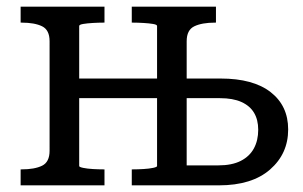

<svg xmlns="http://www.w3.org/2000/svg" viewBox="-20 -557 911 577"><path d="M129 -104V-433Q129 -467 106.5 -478Q84 -489 45 -489H42V-537H294V-489H290Q276 -489 259 -488Q242 -487 230 -485Q218 -483 218 -479V-58Q218 -55 230 -52.5Q242 -50 259 -49Q276 -48 290 -48H294V0H42V-48H45Q84 -48 106.5 -59Q129 -70 129 -104ZM178 -262V-321H503V-262ZM541 -433V-60H636Q677 -60 703.5 -73.5Q730 -87 743 -111Q756 -135 756 -167Q756 -197 743.5 -218Q731 -239 705.5 -250.5Q680 -262 641 -262H513V-321H643Q741 -321 793.5 -280Q846 -239 846 -168Q846 -95 791.5 -47.5Q737 0 638 0H376V-48H380Q394 -48 411 -49Q428 -50 440 -52.5Q452 -55 452 -58V-479Q452 -483 440 -485Q428 -487 411 -488Q394 -489 380 -489H376V-537H629V-489H626Q587 -489 564 -478Q541 -467 541 -433Z"/></svg>

Font: Roboto Serif
Style: Regular
Weight: 400
Designer: Greg Gazdowicz
Foundry: Commercial Type
Version: Version 1.008